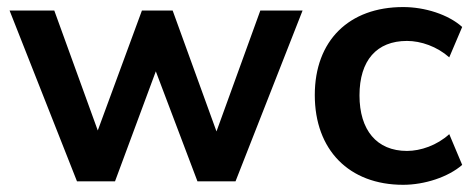

<svg xmlns="http://www.w3.org/2000/svg" viewBox="-20 -509 1329 539"><path d="M196.1 0H302.9L445.1 -383.3H389.2L534.3 0H641.2L829.4 -479.4H710.8L577.5 -111.8H598L464.7 -479.4H378.4L243.1 -111.8H265.7L132.4 -479.4H6.9Z M1111.8 9.8C1171.6 9.8 1238.2 -11.8 1277.5 -46.1L1241.2 -132.4C1206.9 -101 1160.8 -85.3 1122.5 -85.3C1037.3 -85.3 989.2 -144.1 989.2 -241.2C989.2 -339.2 1037.3 -394.1 1122.5 -394.1C1161.8 -394.1 1206.9 -378.4 1241.2 -348L1277.5 -433.3C1238.2 -468.6 1172.5 -489.2 1111.8 -489.2C959.8 -489.2 863.7 -395.1 863.7 -242.2C863.7 -88.2 959.8 9.8 1111.8 9.8Z"/></svg>

Font: LL Pando Sans
Style: Bold
Weight: 700
Designer: Joshua Smith
Foundry: Joshua Smith
Version: Version 1.000;Glyphs 3.2.1 (3258)